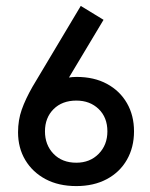

<svg xmlns="http://www.w3.org/2000/svg" viewBox="-20 -619 507 649"><path d="M238 10Q178 10 134 -13.5Q90 -37 65.5 -78Q41 -119 41 -172Q41 -213 53.5 -248.5Q66 -284 90 -326L253 -599L330 -552L176 -295L138 -322Q155 -340 182.5 -349.5Q210 -359 239 -359Q298 -359 341.5 -335.5Q385 -312 409 -270.5Q433 -229 433 -175Q433 -121 409 -79Q385 -37 341 -13.5Q297 10 238 10ZM238 -69Q284 -69 313.5 -99Q343 -129 343 -175Q343 -222 313.5 -250.5Q284 -279 238 -279Q190 -279 161 -250Q132 -221 132 -175Q132 -129 161 -99Q190 -69 238 -69Z"/></svg>

Font: Rokkitt Medium
Style: Regular
Weight: 500
Version: Version 3.103